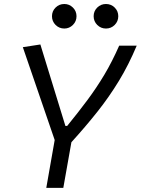

<svg xmlns="http://www.w3.org/2000/svg" viewBox="-20 -916 686 936"><path d="M205.6 0 246.6 -233.4 91.3 -686 176.8 -699.2 298.8 -302.2H307.6Q361.8 -368.7 406.5 -428.7Q451.2 -488.8 489.3 -552.7Q527.3 -616.7 561 -693.4H646.5Q607.4 -600.1 559.6 -521.5Q511.7 -442.9 454.1 -370.4Q396.5 -297.9 328.1 -222.7L288.6 0ZM496.6 -776.9Q471.7 -776.9 454.1 -794.4Q436.5 -812 436.5 -836.9Q436.5 -861.8 454.1 -879.2Q471.7 -896.5 496.6 -896.5Q521.5 -896.5 539.1 -879.2Q556.6 -861.8 556.6 -836.9Q556.6 -812 539.1 -794.4Q521.5 -776.9 496.6 -776.9ZM293.5 -776.9Q268.6 -776.9 251 -794.4Q233.4 -812 233.4 -836.9Q233.4 -861.8 251 -879.2Q268.6 -896.5 293.5 -896.5Q317.9 -896.5 335.4 -879.2Q353 -861.8 353 -836.9Q353 -812 335.4 -794.4Q317.9 -776.9 293.5 -776.9Z"/></svg>

Font: Cascadia Mono PL SemiLight
Style: Italic
Weight: 350
Italic angle: -10°
Monospace: yes
Designer: Aaron Bell
Foundry: Saja Typeworks
Version: Version 2404.023; ttfautohint (v1.8.4)